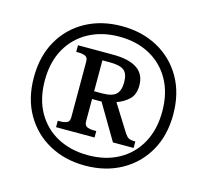

<svg xmlns="http://www.w3.org/2000/svg" viewBox="-105 -846 1055 978"><g transform="rotate(15 422.5 -357.5)"><path d="M422 10Q316 10 233 -35.5Q150 -81 102.5 -163.5Q55 -246 55 -358Q55 -469 102 -551.5Q149 -634 232 -679.5Q315 -725 422 -725Q529 -725 612 -679.5Q695 -634 742.5 -551.5Q790 -469 790 -357Q790 -246 742.5 -163.5Q695 -81 612 -35.5Q529 10 422 10ZM423 -45Q516 -45 585.5 -83.5Q655 -122 693.5 -192.5Q732 -263 732 -358Q732 -454 693 -524Q654 -594 584.5 -632Q515 -670 423 -670Q332 -670 262 -632Q192 -594 152.5 -524Q113 -454 113 -357Q113 -259 153 -189Q193 -119 263 -82Q333 -45 423 -45ZM230 -141V-175H243Q263 -175 277.5 -181Q292 -187 292 -210V-503Q292 -526 277.5 -532Q263 -538 243 -538H230V-573H413Q585 -573 585 -456Q585 -407 557.5 -381.5Q530 -356 494 -344L583 -202Q594 -186 604 -180.5Q614 -175 639 -175V-141H530L420 -327H370V-210Q370 -187 385 -181Q400 -175 419 -175H433V-141ZM412 -368Q465 -368 485.5 -388Q506 -408 506 -451Q506 -497 484 -514Q462 -531 409 -531H370V-368Z"/></g></svg>

Font: Noto Serif Yezidi
Style: Regular
Weight: 400
Designer: Dalton Maag Ltd
Foundry: Dalton Maag Ltd
Version: Version 1.001; ttfautohint (v1.8.4.7-5d5b)